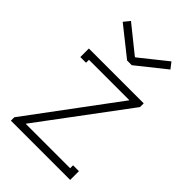

<svg xmlns="http://www.w3.org/2000/svg" viewBox="-206 -759 839 839"><g transform="rotate(45 214.0 -339.5)"><path d="M215.8 -580.1 339.8 -679.2 361.8 -650.9 229 -544.9H200.2L66.9 -650.9L89.8 -679.2L212.9 -580.1ZM383.8 -440.9 82 -36.1H356.9V-54.2H393.1V0H26.9V-21L330.1 -429.2H80.1V-411.1H44.9V-463.9H383.8Z"/></g></svg>

Font: RawengulkPcs
Style: Regular
Weight: 400
Version: Version 0.92